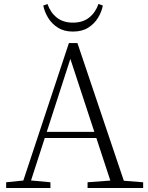

<svg xmlns="http://www.w3.org/2000/svg" viewBox="-20 -947 747 967"><path d="M198 -919 219 -927Q234 -884 266 -858.5Q298 -833 347 -833Q397 -833 429 -858.5Q461 -884 476 -927L498 -919Q492 -888 474 -858Q456 -828 425 -808Q394 -788 347 -788Q302 -788 271 -808Q240 -828 222 -858Q204 -888 198 -919ZM11 0V-29L109 -39H126L234 -29V0ZM85 0 327 -730H370L616 0H548L324 -682H344L340 -668L124 0ZM192 -252 194 -283H493L495 -252ZM421 0V-29L554 -39H574L701 -29V0Z"/></svg>

Font: Noto Serif SC ExtraLight
Style: Regular
Weight: 200
Designer: Ryoko NISHIZUKA 西塚涼子 (kana & ideographs); Frank Grießhammer (Latin, Greek & Cyrillic); Wenlong ZHANG 张文龙 (bopomofo); San
Foundry: Adobe
Version: Version 2.002-H1;hotconv 1.1.0;makeotfexe 2.6.0